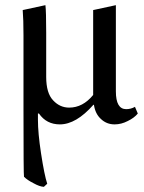

<svg xmlns="http://www.w3.org/2000/svg" viewBox="-20 -470 557 744"><path d="M503 -56 514 -30Q500 -13 475 -1Q450 12 424 12Q393 12 371 -9Q349 -29 344 -64H342Q275 12 212 12Q160 12 131 -30H127V-14Q127 -10 127 -6Q127 46 139 124Q152 209 163 242L150 254Q133 253 110 240Q86 228 73 215Q71 208 71 -46V-334Q71 -395 68 -431L156 -450Q159 -426 159 -343V-172Q159 -109 186 -81Q212 -53 248 -53Q301 -53 341 -102V-431L429 -450V-116Q429 -47 469 -47Q487 -47 503 -56Z"/></svg>

Font: Ponomar
Style: Regular
Weight: 400
Version: Version 1.301; ttfautohint (v1.8.4.7-5d5b)